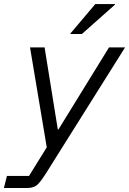

<svg xmlns="http://www.w3.org/2000/svg" viewBox="-82 -736 643 956"><path d="M-62.5 200 -47.5 140H62.5L150.8 -2.5L67.5 -500H140L205.8 -91.7H209.2L460.8 -500H540.8L226.7 0L148.3 125Q126.7 160 107.9 180Q89.2 200 54.2 200ZM268.3 -566.7 269.2 -570 392.5 -715.8H490.8L490 -712.5L325.8 -566.7Z"/></svg>

Font: Funnel Sans Light Light
Style: Italic
Weight: 300
Italic angle: -14.036°
Version: Version 1.000